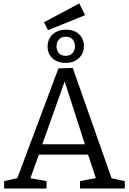

<svg xmlns="http://www.w3.org/2000/svg" viewBox="-20 -1094 749 1114"><path d="M633 -44 610 -64 704 -43V0H444V-43L548 -63L540 -49L487 -209L502 -197H196L210 -209L153 -51L148 -62L250 -43V0H4V-43L96 -64L75 -46L319 -697L402 -700ZM221 -244 213 -257H486L477 -243L346 -650L365 -649ZM259 -919 235 -965 440 -1074 474 -1006ZM360 -729Q330 -729 306.5 -740.5Q283 -752 269.5 -773.5Q256 -795 256 -824Q256 -853 269.5 -875Q283 -897 307 -909.5Q331 -922 363 -922Q394 -922 417 -910.5Q440 -899 453.5 -877.5Q467 -856 467 -827Q467 -798 453.5 -776Q440 -754 416.5 -741.5Q393 -729 360 -729ZM361 -770Q387 -770 401 -786Q415 -802 415 -826Q415 -850 401 -865.5Q387 -881 362 -881Q336 -881 322 -865Q308 -849 308 -825Q308 -801 321.5 -785.5Q335 -770 361 -770Z"/></svg>

Font: Pack4
Style: Regular
Weight: 400
Version: Version 2.002